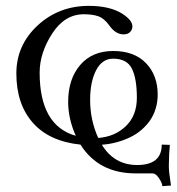

<svg xmlns="http://www.w3.org/2000/svg" viewBox="-20 -469 597 648"><path d="M442.9 87.9Q525.9 87.9 525.9 19L553.2 20Q550.3 47.9 549.8 90.8Q549.8 111.8 557.1 157.2L527.8 159.2Q527.8 149.4 516.8 132.8Q505.9 116.2 495.1 116.2H438Q313 116.2 251.5 19Q146.5 8.3 90.8 -54.7Q35.2 -117.7 35.2 -221.2Q35.2 -316.4 106.7 -382.8Q178.2 -449.2 279.8 -449.2Q351.6 -449.2 394 -421.9Q427.2 -399.9 426.8 -379.9Q426.8 -368.7 418.9 -360.8Q411.1 -353 397 -353Q370.1 -353 349.1 -382.8Q332 -406.7 312.5 -413.8Q293 -420.9 263.2 -420.9Q198.2 -420.9 156 -355.5Q113.8 -290 113.8 -224.1Q113.8 -44.9 235.8 -10.7Q210.4 -66.9 210 -125Q210 -202.1 250.5 -249.5Q291 -296.9 362.1 -296.9Q433.1 -296.9 472.7 -255.9Q512.2 -214.8 512.2 -149.9Q512.2 -125 505.4 -102.5Q498.5 -80.1 486.3 -62.5Q474.1 -44.9 457 -30.3Q439.9 -15.6 418.9 -5.6Q397.9 4.4 374 11Q350.1 17.6 323.7 19.5Q365.7 87.9 442.9 87.9ZM311.5 -3.4Q368.2 -7.8 405 -43.5Q441.9 -79.1 441.9 -139.2Q441.9 -204.1 425 -237.5Q408.2 -271 361.8 -271Q324.7 -271 304.4 -231.9Q284.2 -192.9 284.2 -131.8Q284.2 -63.5 311.5 -3.4Z"/></svg>

Font: Biolilbert
Style: Regular
Weight: 400
Designer: Philipp H. Poll
Foundry: Philipp H. Poll
Version: Version 1.1.0